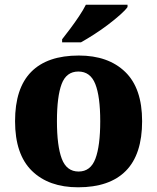

<svg xmlns="http://www.w3.org/2000/svg" viewBox="-20 -786 668 816"><path d="M312 10Q187 10 115.5 -60Q44 -130 44 -271Q44 -411 112.5 -480.5Q181 -550 315 -550Q440 -550 512 -480.5Q584 -411 584 -271Q584 -130 515 -60Q446 10 312 10ZM314 -57Q365 -57 385.5 -111.5Q406 -166 406 -271Q406 -376 385 -429Q364 -482 313 -482Q262 -482 242 -429Q222 -376 222 -271Q222 -166 242.5 -111.5Q263 -57 314 -57ZM244 -619Q259 -638 278.5 -664Q298 -690 316 -717Q334 -744 345 -766H522V-756Q513 -743 490.5 -723Q468 -703 439 -681Q410 -659 379.5 -639.5Q349 -620 324 -606H244Z"/></svg>

Font: Noto Serif Telugu ExtraBold
Style: Regular
Weight: 800
Designer: Jelle Bosma - Monotype Design Team
Foundry: Monotype Imaging Inc.
Version: Version 2.005; ttfautohint (v1.8.4.7-5d5b)